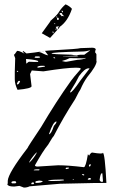

<svg xmlns="http://www.w3.org/2000/svg" viewBox="-20 -851 521 882"><path d="M199.2 -599.6 186.5 -617.2Q215.8 -620.1 225.6 -620.1Q337.9 -626 349.6 -629.9L404.3 -631.8Q419.9 -630.9 419.9 -623Q417 -619.1 417 -610.4Q422.9 -603.5 422.9 -601.6V-571.3L423.8 -570.3Q423.8 -548.8 380.9 -497.1Q363.3 -472.7 349.6 -440.4Q345.7 -436.5 325.2 -395.5Q270.5 -311.5 226.6 -225.6Q222.7 -223.6 201.2 -186.5Q177.7 -158.2 140.6 -91.8V-90.8Q142.6 -85.9 152.3 -85.9H153.3L247.1 -91.8Q292 -91.8 365.2 -83Q374 -83 383.8 -142.6L389.6 -135.7Q393.6 -145.5 402.3 -150.4Q455.1 -141.6 452.1 -149.4Q461.9 -148.4 468.8 -10.7Q456.1 -11.7 254.9 -6.8L116.2 4.9Q104.5 10.7 89.8 10.7L69.3 2.9L45.9 5.9H43.9Q17.6 5.9 13.7 -3.9L15.6 -8.8V-20.5Q17.6 -55.7 106.4 -170.9Q107.4 -175.8 168.9 -267.6Q239.3 -386.7 306.6 -480.5Q315.4 -493.2 349.6 -532.2L350.6 -537.1Q345.7 -540 330.1 -540H328.1Q285.2 -540 180.7 -523.4H176.8L126 -527.3L118.2 -510.7L125 -455.1Q125 -444.3 60.5 -438.5Q47.9 -464.8 47.9 -486.3V-507.8V-521.5L49.8 -584L43.9 -599.6Q46.9 -599.6 57.6 -616.2Q62.5 -621.1 92.8 -604.5Q85 -612.3 85 -614.3V-616.2L85.9 -617.2L101.6 -605.5Q140.6 -609.4 168.9 -614.3L162.1 -612.3V-610.4H167Q201.2 -592.8 201.2 -598.6ZM216.8 -605.5Q216.8 -601.6 309.6 -599.6L332 -595.7Q340.8 -599.6 349.6 -599.6H367.2L392.6 -618.2V-620.1Q375 -614.3 356.4 -614.3Q216.8 -611.3 216.8 -605.5ZM302.7 -430.7V-425.8Q311.5 -425.8 349.6 -481.4L390.6 -535.2V-537.1H386.7Q369.1 -537.1 342.8 -501Q332 -477.5 302.7 -430.7ZM372.1 -585 364.3 -583 299.8 -584Q285.2 -576.2 265.6 -571.3V-570.3L279.3 -567.4H286.1L335.9 -576.2Q358.4 -577.1 373 -583V-585ZM100.6 -580.1H99.6L100.6 -559.6H102.5Q110.4 -567.4 114.3 -567.4L138.7 -566.4H155.3V-569.3Q155.3 -575.2 100.6 -580.1ZM205.1 -235.4V-234.4Q214.8 -234.4 227.5 -272.5Q239.3 -285.2 239.3 -291V-293Q224.6 -293 205.1 -235.4ZM437.5 -24.4Q440.4 -15.6 448.2 -15.6Q453.1 -15.6 453.1 -18.6L450.2 -54.7H447.3Q441.4 -54.7 437.5 -24.4ZM202.1 -22.5V-20.5L216.8 -19.5H223.6Q257.8 -19.5 273.4 -22.5V-25.4L267.6 -26.4H266.6Q221.7 -26.4 202.1 -22.5ZM142.6 -15.6V-12.7L144.5 -10.7H146.5Q171.9 -10.7 176.8 -18.6Q176.8 -19.5 160.2 -21.5Q142.6 -19.5 142.6 -15.6ZM116.2 -110.4 114.3 -105.5V-103.5Q135.7 -124 148.4 -148.4V-151.4Q132.8 -136.7 116.2 -110.4ZM319.3 -594.7 271.5 -592.8H269.5V-591.8H337.9L339.8 -592.8ZM152.3 -544.9V-540H153.3L186.5 -544.9V-545.9L183.6 -548.8H168.9Q160.2 -548.8 152.3 -544.9ZM32.2 -12.7 35.2 -8.8H50.8L54.7 -12.7V-13.7L50.8 -18.6H43.9Q33.2 -18.6 32.2 -12.7ZM142.6 -591.8 139.6 -588.9V-585.9L152.3 -585Q164.1 -585 164.1 -588.9V-589.8L158.2 -591.8ZM57.6 -466.8 59.6 -462.9H61.5Q68.4 -466.8 72.3 -476.6L70.3 -479.5H66.4Q61.5 -477.5 57.6 -466.8ZM134.8 -68.4H159.2L162.1 -71.3L159.2 -73.2H153.3Q134.8 -73.2 134.8 -68.4ZM388.7 -33.2 382.8 -28.3 384.8 -25.4H390.6Q397.5 -25.4 398.4 -29.3L394.5 -33.2ZM285.2 -81.1 281.2 -77.1Q281.2 -74.2 285.2 -74.2Q296.9 -76.2 296.9 -79.1L295.9 -81.1ZM392.6 -96.7 388.7 -91.8V-87.9L390.6 -85.9H391.6Q396.5 -87.9 396.5 -93.8V-96.7ZM127 -12.7 124 -8.8V-4.9H133.8L136.7 -8.8L134.8 -12.7ZM364.3 -50.8H356.4V-49.8Q356.4 -46.9 365.2 -44.9L367.2 -46.9V-47.9ZM230.5 -587.9H225.6V-585.9Q226.6 -583 233.4 -583V-585ZM186.5 -617.2H185.5L169.9 -614.3Q178.7 -617.2 186.5 -617.2ZM60.5 -525.4H57.6V-522.5L60.5 -520.5H63.5V-522.5ZM318.4 -28.3H314.5V-25.4H318.4ZM247.1 -722.7H246.1L242.2 -718.8Q249 -727.5 251 -728.5V-729.5H244.1L236.3 -727.5V-726.6L241.2 -718.8L244.1 -714.8L218.8 -686.5L210 -676.8L171.9 -698.2L210 -751Q211.9 -756.8 214.8 -757.8Q245.1 -784.2 252 -797.9Q263.7 -816.4 281.2 -831.1Q299.8 -823.2 310.5 -810.5Q291 -752 252.9 -726.6V-723.6L245.1 -715.8ZM275.4 -775.4 263.7 -788.1Q274.4 -801.8 264.6 -801.8H262.7V-799.8L267.6 -793L263.7 -791H255.9L253.9 -789.1V-788.1V-786.1Q258.8 -783.2 264.6 -775.4Q264.6 -780.3 275.4 -775.4ZM250 -760.7V-761.7Q251 -768.6 247.1 -769.5H245.1L242.2 -767.6Q241.2 -763.7 242.2 -761.2Q243.2 -758.8 247.1 -759.8ZM224.6 -706.1H221.7L220.7 -703.1L225.6 -698.2H226.6ZM239.3 -718.8 238.3 -721.7 235.4 -717.8V-716.8L236.3 -712.9L239.3 -715.8ZM243.2 -772.5 241.2 -776.4 239.3 -775.4Q239.3 -770.5 240.2 -770.5H243.2ZM233.4 -743.2 232.4 -744.1H229.5V-742.2L231.4 -740.2H233.4Z"/></svg>

Font: Love Ya Like A Sister
Style: Regular
Weight: 400
Designer: Kimberly Geswein
Foundry: Kimberly Geswein
Version: Version 1.002 2007